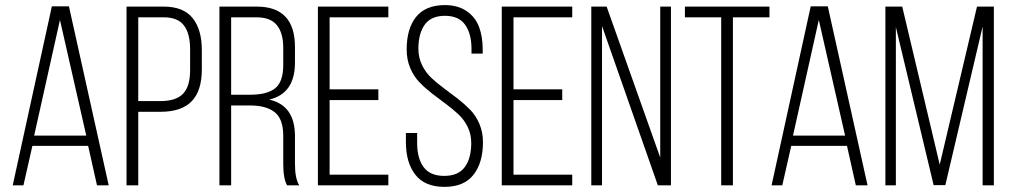

<svg xmlns="http://www.w3.org/2000/svg" viewBox="-20 -726 3953 752"><path d="M29.8 0 183.1 -701.2H250L405.8 0H359.9L325.2 -154.8H106.9L71.8 0ZM113.8 -194.8H317.9L214.8 -647.9Z M475.6 0V-700.2H620.6Q698.2 -700.2 734.4 -655.3Q770.5 -610.4 770.5 -529.8V-454.1Q770.5 -370.6 730.7 -329.3Q690.9 -288.1 608.4 -288.1H521.5V0ZM521.5 -330.1H608.4Q669.4 -330.1 697 -358.9Q724.6 -387.7 724.6 -451.2V-533.2Q724.6 -593.8 700.7 -626Q676.8 -658.2 620.6 -658.2H521.5Z M839.4 0V-700.2H985.4Q1135.3 -700.2 1135.3 -542V-481Q1135.3 -359.4 1034.2 -335.9Q1135.3 -313.5 1135.3 -192.9V-84Q1135.3 -25.9 1152.3 0H1104.5Q1089.4 -25.9 1089.4 -84V-193.8Q1089.4 -259.8 1056.2 -286.4Q1022.9 -313 958.5 -313H885.3V0ZM885.3 -355H959.5Q1025.9 -355 1057.6 -380.1Q1089.4 -405.3 1089.4 -472.2V-538.1Q1089.4 -596.7 1064.5 -627.4Q1039.6 -658.2 984.4 -658.2H885.3Z M1225.1 0V-700.2H1501V-658.2H1271V-376H1461.9V-334H1271V-42H1501V0Z M1569.8 -168.9V-205.1H1613.8V-166Q1613.8 -106 1639.2 -71.5Q1664.6 -37.1 1719.7 -37.1Q1774.9 -37.1 1800.3 -71.5Q1825.7 -106 1825.7 -166Q1825.7 -200.2 1811.8 -228.8Q1797.9 -257.3 1775.4 -278.3Q1752.9 -299.3 1726.1 -319.1Q1699.2 -338.9 1672.4 -359.6Q1645.5 -380.4 1623 -403.6Q1600.6 -426.8 1586.7 -459.7Q1572.8 -492.7 1572.8 -532.2Q1572.8 -613.8 1609.6 -659.7Q1646.5 -705.6 1721.7 -706.1Q1772.9 -706.1 1807.1 -682.9Q1841.3 -659.7 1856 -621.3Q1870.6 -583 1870.6 -530.8V-516.1H1826.7V-534.2Q1826.7 -593.8 1801.8 -628.9Q1776.9 -664.1 1722.7 -664.1Q1668.5 -664.1 1643.6 -629.4Q1618.7 -594.7 1618.7 -535.2Q1618.7 -501 1632.6 -471.9Q1646.5 -442.9 1668.9 -421.6Q1691.4 -400.4 1718.3 -380.6Q1745.1 -360.8 1772 -340.1Q1798.8 -319.3 1821.3 -296.4Q1843.8 -273.4 1857.7 -240.7Q1871.6 -208 1871.6 -168.9Q1871.6 -88.9 1834.5 -41.5Q1797.4 5.9 1720.7 5.9Q1644 5.9 1606.9 -41.5Q1569.8 -88.9 1569.8 -168.9Z M1945.3 0V-700.2H2221.2V-658.2H1991.2V-376H2182.1V-334H1991.2V-42H2221.2V0Z M2295.9 0V-700.2H2356L2565.9 -108.9V-700.2H2607.9V0H2556.6L2337.9 -624V0Z M2662.6 -658.2V-700.2H2993.7V-658.2H2850.6V0H2804.7V-658.2Z M3002 0 3155.3 -701.2H3222.2L3377.9 0H3332L3297.4 -154.8H3079.1L3043.9 0ZM3085.9 -194.8H3290L3187 -647.9Z M3447.8 0V-700.2H3513.7L3660.6 -81.1L3806.6 -700.2H3872.6V0H3828.6V-622.1L3682.6 -1H3636.7L3488.8 -620.1V0Z"/></svg>

Font: Bebas Neue Book
Style: Regular
Weight: 400
Designer: Ryoichi Tsunekawa
Foundry: Ryoichi Tsunekawa
Version: Version 001.003